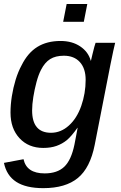

<svg xmlns="http://www.w3.org/2000/svg" viewBox="-20 -745 614 972"><path d="M199.2 207.5Q111.8 207.5 62.5 175.8Q13.2 144 0 79.6L99.1 61Q114.7 132.8 206.1 132.8Q270 132.8 305.4 99.1Q340.8 65.4 356.9 -13.2Q360.8 -35.2 365.2 -56.4Q369.6 -77.6 373 -98.1H372.1Q341.8 -55.2 318.4 -35.6Q294.9 -16.6 265.9 -6.3Q236.8 3.9 199.2 3.9Q124.5 3.9 78.9 -45.2Q33.2 -94.2 33.2 -174.8Q33.2 -214.8 40 -258.1Q46.9 -301.3 59.3 -341.8Q71.8 -382.3 89.4 -414.6Q120.6 -477.5 169.2 -507.6Q217.8 -537.6 286.6 -537.6Q345.2 -537.6 386.2 -510Q427.2 -482.4 439.5 -437.5H440.4Q442.9 -448.7 447.8 -469.2Q452.6 -489.7 457.5 -507.6Q462.4 -525.4 463.9 -528.3H563L553.7 -488.3L539.1 -418L459.5 -11.7Q436.5 105 374 156.2Q311.5 207.5 199.2 207.5ZM142.6 -186Q142.6 -72.8 238.3 -72.8Q288.1 -72.8 328.6 -109.4Q369.1 -145.5 391.4 -209Q413.6 -272.5 413.6 -340.8Q413.6 -398.4 384.3 -430.7Q355 -462.9 303.2 -462.9Q261.2 -462.9 233.9 -445.8Q206.5 -428.7 187.5 -391.1Q174.8 -366.7 164.8 -329.6Q154.8 -292.5 148.7 -254.2Q142.6 -215.8 142.6 -186ZM421.9 -724.6 404.3 -634.8H299.8L317.4 -724.6Z"/></svg>

Font: Arimo Medium
Style: Italic
Weight: 500
Italic angle: -12°
Designer: Steve Matteson
Foundry: Monotype Imaging Inc.
Version: Version 1.33